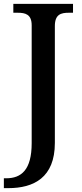

<svg xmlns="http://www.w3.org/2000/svg" viewBox="-34 -734 424 994"><path d="M-14 240H9C140 240 250 186 250 6V-599C250 -660 282 -668 322 -668H344V-714H35V-668H58C97 -668 130 -660 130 -603V7C130 146 76 189 -2 189H-14Z"/></svg>

Font: Noto Serif Oriya Medium
Style: Regular
Weight: 500
Designer: David Williams
Foundry: Google LLC, David Williams
Version: Version 1.051